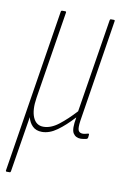

<svg xmlns="http://www.w3.org/2000/svg" viewBox="-78 -526 487 758"><g transform="rotate(10 165.0 -147.0)"><path d="M4 185Q-1 185 0 180L104 -474Q105 -479 109 -479H121Q126 -479 125 -474L69 -123Q61 -73 73.5 -44Q86 -15 115 -15Q145 -15 176 -39Q207 -63 240 -99L300 -474Q301 -479 304 -479H316Q321 -479 320 -474L255 -63Q251 -34 255.5 -24.5Q260 -15 273 -15Q279 -15 284 -16.5Q289 -18 294 -19Q299 -20 298 -14L297 -4Q296 2 290 3Q284 4 279 5Q274 6 269 6Q248 6 238 -10Q228 -26 237 -73H236Q204 -38 173.5 -16Q143 6 113 6Q89 6 75 -8Q61 -22 56 -43L20 180Q19 185 16 185Z"/></g></svg>

Font: Sofia Sans Extra Condensed Thin
Style: Italic
Weight: 250
Italic angle: -9°
Version: Version 4.100